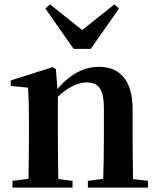

<svg xmlns="http://www.w3.org/2000/svg" viewBox="-20 -856 722 876"><path d="M394 -633 523 -817 502 -836 355 -719 208 -836 187 -817 316 -633ZM587 -39C586 -96 585 -178 585 -235V-357C585 -491 526 -551 432 -551C367 -551 305 -523 242 -450L235 -541L221 -550L29 -489V-464L108 -456C111 -408 112 -372 112 -307V-235C112 -180 111 -97 110 -40L37 -31V0H311V-31L246 -39C245 -96 244 -180 244 -235V-415C293 -460 338 -480 375 -480C429 -480 454 -450 454 -363V-235C454 -178 453 -96 451 -40L381 -31V0H655V-31Z"/></svg>

Font: Noto Serif CJK JP
Style: Bold
Weight: 700
Designer: Ryoko NISHIZUKA 西塚涼子 (kana & ideographs); Frank Grießhammer (Latin, Greek & Cyrillic); Wenlong ZHANG 张文龙 (bopomofo); San
Foundry: Adobe Systems Incorporated
Version: Version 1.000;PS 1;hotconv 16.6.53;makeotf.lib2.5.65590